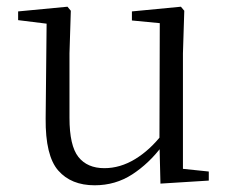

<svg xmlns="http://www.w3.org/2000/svg" viewBox="-20 -538 688 572"><path d="M262 14Q192 14 153.5 -30Q115 -74 116 -185L119 -481L139 -465L34 -478V-504L181 -518L191 -506L187 -379V-187Q187 -104 213.5 -70.5Q240 -37 291 -37Q338 -37 382.5 -64Q427 -91 464 -139L485 -103H463Q424 -51 374 -18.5Q324 14 262 14ZM458 9 455 -115V-116L456 -469L373 -477V-504L519 -518L529 -506L525 -379V-35L602 -27V0Z"/></svg>

Font: Noto Serif SC ExtraLight Light
Style: Regular
Weight: 300
Version: Version 2.002-H1;hotconv 1.1.0;makeotfexe 2.6.0